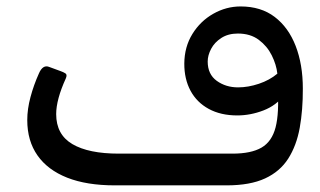

<svg xmlns="http://www.w3.org/2000/svg" viewBox="-20 -559 967 581"><path d="M327.4 1.9Q242.3 1.9 183.4 -21.3Q124.4 -44.6 93.5 -88.6Q62.5 -132.6 62.5 -195.8Q62.5 -229 72.3 -265.4Q82 -301.7 97.9 -337.1Q109.8 -364.5 129.3 -356.3L163.9 -343.6Q171.7 -340.9 177.9 -337Q184.1 -333.1 179.1 -321.6Q150 -257.6 150 -213.7Q150 -151.8 199.1 -122.9Q248.2 -94.1 339.4 -94.1H465.2V1.9ZM460.8 1.9Q446.1 1.9 441.3 -3.4Q436.5 -8.7 436.9 -15.7Q437.3 -22.6 437.3 -27.8V-69.3Q437.3 -85.2 441.2 -89.7Q445.1 -94.1 460.8 -94.1H683.6Q739.9 -94.1 771.3 -112.3Q802.8 -130.5 814 -173.9Q825.1 -217.2 820.1 -292.8L839.7 -271.6Q816.4 -239.9 777.1 -224.8Q737.8 -209.7 698 -209.7Q648.1 -209.7 611.8 -229.4Q575.6 -249 556.5 -284.5Q537.5 -319.9 537.7 -366.7Q538.1 -417.2 562.2 -456.2Q586.3 -495.2 625.3 -517.3Q664.4 -539.5 708.1 -539.5Q769.6 -539.5 811.2 -507.8Q852.9 -476.1 874.7 -419.9Q896.4 -363.7 896.4 -291.1Q896.7 -226.1 887 -172.2Q877.2 -118.4 852.3 -79.2Q827.4 -40.1 782.2 -19.1Q736.9 1.9 665.8 1.9ZM700.4 -294.6Q730.9 -294.6 763.4 -305.5Q795.9 -316.4 819.3 -336.1Q816.3 -363.4 802.4 -391.4Q788.6 -419.3 763.2 -438.4Q737.8 -457.5 699.8 -457.5Q670.6 -457.5 649.9 -444.2Q629.2 -430.9 618.8 -411.1Q608.5 -391.4 608.5 -372.9Q608.5 -334.2 635.9 -314.4Q663.4 -294.6 700.4 -294.6Z"/></svg>

Font: Rubik Light
Style: Italic
Weight: 300
Italic angle: -12°
Designer: Hubert and Fischer
Foundry: Hubert and Fischer
Version: Version 2.300;gftools[0.9.30]